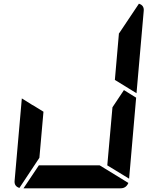

<svg xmlns="http://www.w3.org/2000/svg" viewBox="-20 -1018 856 1038"><path d="M650 -531 716 -490 678 -52 560 -124 588 -438ZM731 -998Q760 -989 757 -959L718 -514L601 -586L623 -838H624ZM519 -124 674 -29Q662 0 632 0H107L190 -124ZM193 -165 85 -2Q56 -11 59 -41L98 -486L154 -451L160 -448L215 -414Z"/></svg>

Font: DSEG7 Modern
Style: Bold Italic
Weight: 700
Italic angle: -5°
Designer: Keshikan(Twitter:@keshinomi_88pro)
Version: Version 0.46